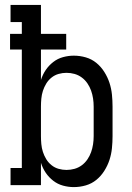

<svg xmlns="http://www.w3.org/2000/svg" viewBox="-20 -755 540 783"><path d="M281 8Q259 8 237 2Q215 -4 197 -18Q179 -32 166.5 -50.5Q154 -69 147 -91V0H23V-70H69V-553H21V-617H69V-665H23V-735H147V-617H250V-553H147V-429Q154 -451 166.5 -469.5Q179 -488 197 -502Q215 -516 237 -522Q259 -528 281 -528Q306 -528 330 -521Q354 -514 373 -498.5Q392 -483 405.5 -461.5Q419 -440 426.5 -417Q434 -394 436.5 -369.5Q439 -345 439 -320V-200Q439 -175 436.5 -150.5Q434 -126 426.5 -103Q419 -80 405.5 -58.5Q392 -37 373 -21.5Q354 -6 330 1Q306 8 281 8ZM251 -62Q268 -62 284 -66.5Q300 -71 313.5 -81Q327 -91 336.5 -105Q346 -119 351.5 -134.5Q357 -150 359.5 -166.5Q362 -183 362 -200V-320Q362 -337 359.5 -353.5Q357 -370 351.5 -385.5Q346 -401 336.5 -415Q327 -429 313.5 -439Q300 -449 284 -453.5Q268 -458 251 -458Q235 -458 219 -453.5Q203 -449 190 -438.5Q177 -428 168.5 -414Q160 -400 155 -384.5Q150 -369 148.5 -352.5Q147 -336 147 -320V-200Q147 -184 148.5 -167.5Q150 -151 155 -135.5Q160 -120 168.5 -106Q177 -92 190 -81.5Q203 -71 219 -66.5Q235 -62 251 -62Z"/></svg>

Font: Iosevka Slab
Style: Regular
Weight: 400
Monospace: yes
Designer: Belleve Invis
Foundry: Belleve Invis
Version: Version 11.2.4; ttfautohint (v1.8.3)